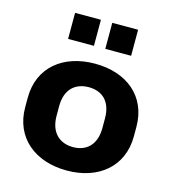

<svg xmlns="http://www.w3.org/2000/svg" viewBox="-115 -867 877 974"><g transform="rotate(15 323.5 -380.0)"><path d="M324.2 11.2C490.2 11.2 608.9 -85 608.9 -244.6V-294.4C608.9 -455.1 490.2 -549.8 324.2 -549.8C157.7 -549.8 38.1 -455.1 38.1 -294.4V-244.6C38.1 -85 157.7 11.2 324.2 11.2ZM294.4 -635.7V-772.5H158.7V-635.7ZM489.7 -635.7V-772.5H354V-635.7ZM324.2 -111.8C256.3 -111.8 203.1 -153.3 203.1 -244.6V-294.4C203.1 -386.2 256.3 -426.3 324.2 -426.3C392.6 -426.3 443.8 -385.7 443.8 -294.4V-244.6C443.8 -153.8 392.6 -111.8 324.2 -111.8Z"/></g></svg>

Font: Winston ExtraBold
Style: Regular
Weight: 800
Designer: Vernon Adams, Kim Jin-seong, David Berlow, Cristiano Sobral
Foundry: The Winston Project Authors
Version: Version 3.004